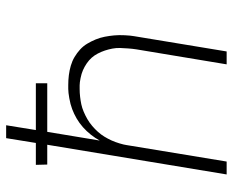

<svg xmlns="http://www.w3.org/2000/svg" viewBox="-88 -688 775 640"><g transform="rotate(-90 300.0 -367.5)"><path d="M39 0 138 -598H72L71 -636H144L160 -735H203L187 -636H343V-598H181L152 -423Q160 -438 171.5 -452.5Q183 -467 196.5 -479Q210 -491 225.5 -500Q241 -509 257 -515Q273 -521 293 -524.5Q313 -528 324 -528H337Q354 -528 370 -526Q386 -524 401.5 -519.5Q417 -515 430.5 -507Q444 -499 455.5 -488.5Q467 -478 475 -464.5Q483 -451 489 -436.5Q495 -422 498 -406.5Q501 -391 502.5 -375Q504 -359 503 -339.5Q502 -320 500 -309L449 0H406L456 -301Q458 -314 459 -328Q460 -342 460.5 -355Q461 -368 458.5 -381Q456 -394 452 -406Q448 -418 442 -429.5Q436 -441 428 -450Q420 -459 409 -466.5Q398 -474 386.5 -479Q375 -484 360 -487Q345 -490 336 -490H324Q311 -490 298 -488.5Q285 -487 273 -484.5Q261 -482 248 -476.5Q235 -471 223 -464Q211 -457 200.5 -448Q190 -439 181 -429Q172 -419 165 -407.5Q158 -396 152.5 -384Q147 -372 142.5 -357Q138 -342 137 -334L82 0Z"/></g></svg>

Font: Iosevka Aile Extralight
Style: Italic
Weight: 200
Italic angle: -9°
Designer: Belleve Invis
Foundry: Belleve Invis
Version: Version 31.1.0; ttfautohint (v1.8.4)